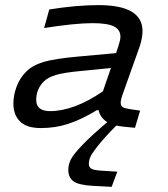

<svg xmlns="http://www.w3.org/2000/svg" viewBox="-20 -493 654 748"><path d="M246.1 168.9Q246.1 147.9 255.9 128.4Q265.6 108.9 299.6 73.2Q333.5 37.6 397.9 -17.1Q371.1 -33.7 363.8 -64H357.9Q296.4 -26.9 245.8 -10.5Q195.3 5.9 139.2 5.9Q83.5 5.9 57.9 -20Q32.2 -45.9 32.2 -88.9Q32.2 -122.6 44.9 -156.2Q57.6 -189.9 82 -213.9Q106.9 -238.8 149.9 -251.7Q192.9 -264.6 287.1 -272.9L432.1 -286.1L440.9 -312Q449.2 -337.4 449.2 -350.1Q449.2 -377.4 423.8 -390.1Q398.4 -402.8 339.8 -402.8Q272.9 -402.8 151.9 -383.8L171.9 -456.1Q277.3 -473.1 363.8 -473.1Q535.2 -473.1 535.2 -372.1Q535.2 -346.7 524.9 -314L458 -126Q450.2 -104.5 450.2 -91.8Q450.2 -80.6 458 -75.7Q465.8 -70.8 485.8 -67.9L525.9 -62L505.9 4.9Q448.7 0 433.1 -3.9Q386.2 43.5 361.3 75.2Q336.4 106.9 331.3 119.9Q326.2 132.8 326.2 146Q326.2 158.7 336.7 164.6Q347.2 170.4 376 171.9L437 175.8L415 234.9L340.8 231Q287.1 228 266.6 213.4Q246.1 198.7 246.1 168.9ZM174.8 -60.1Q268.1 -60.1 380.9 -137.2L412.1 -228L298.8 -216.8Q228.5 -210.4 197.5 -200.9Q166.5 -191.4 150.9 -175.8Q121.1 -146 121.1 -104Q121.1 -60.1 174.8 -60.1Z"/></svg>

Font: IntelOne Mono
Style: Italic
Weight: 400
Italic angle: -16°
Designer: Fred Shallcrass
Foundry: Frere-Jones Type LLC
Version: Version 1.200;hotconv 1.1.0;makeotfexe 2.6.0;FJTRelease1.2